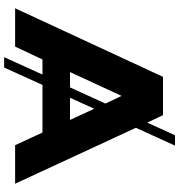

<svg xmlns="http://www.w3.org/2000/svg" viewBox="11 -823 865 927"><g transform="rotate(90 443.5 -359.5)"><path d="M536 -714 572 -638 633 -772H683L597 -583L867 0H681L620 -132H390L306 53H256L340 -132H267L205 0H20L351 -714ZM402 -265 480 -436 443 -514 328 -265ZM559 -265 505 -382 452 -265Z"/></g></svg>

Font: Non Bureau Extended
Style: Bold
Weight: 700
Width: 7
Designer: Jona Saucedo
Foundry: Non Foundry
Version: Version 1.000; ttfautohint (v1.8.4)